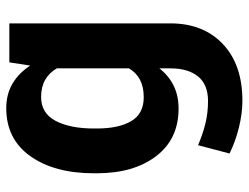

<svg xmlns="http://www.w3.org/2000/svg" viewBox="-110 -468 791 611"><g transform="rotate(-90 285.5 -162.5)"><path d="M39.6 -259.8Q39.6 -384.8 94 -461.4Q148.4 -538.1 246.6 -538.1Q291 -538.1 324.7 -518.3Q358.4 -498.5 382.3 -461.9L392.6 -528.3H516.6V-15.6Q516.6 88.9 450.9 151.1Q385.3 213.4 270.5 213.4Q230.5 213.4 185.5 202.4Q140.6 191.4 102.5 172.4L128.9 72.3Q163.1 86.9 197.3 95.5Q231.4 104 269.5 104Q321.8 104 347.7 72.3Q373.5 40.5 373.5 -16.1V-50.8Q350.1 -21 318.4 -5.4Q286.6 10.3 245.6 10.3Q148.4 10.3 94 -61.3Q39.6 -132.8 39.6 -249.5ZM182.1 -249.5Q182.1 -180.2 205.6 -140.4Q229 -100.6 281.7 -100.6Q314.5 -100.6 337.2 -112.5Q359.9 -124.5 373.5 -147.5V-377Q359.9 -400.9 337.2 -414.1Q314.5 -427.2 282.7 -427.2Q230.5 -427.2 206.3 -380.9Q182.1 -334.5 182.1 -259.8Z"/></g></svg>

Font: Roboto Avanza Slab
Style: Bold
Weight: 700
Designer: Google
Version: Version 1.100263; 2013; ttfautohint (v0.94.20-1c74) -l 8 -r 